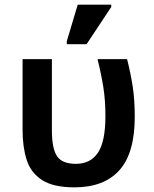

<svg xmlns="http://www.w3.org/2000/svg" viewBox="-20 -796 662 825"><path d="M300 9Q209 9 160.5 -22.5Q112 -54 94.5 -109.5Q77 -165 77 -237V-542H203V-235Q203 -158 225 -125Q247 -92 306 -92Q369 -92 401 -140Q433 -188 433 -298Q433 -365 424 -421.5Q415 -478 399 -542H526Q542 -479 550.5 -422.5Q559 -366 559 -294Q559 -138 493 -64.5Q427 9 300 9ZM267 -606V-619L314 -776H458V-766L352 -606Z"/></svg>

Font: Noto Sans SemiBold
Style: Regular
Weight: 600
Designer: Monotype Design Team
Foundry: Monotype Imaging Inc.
Version: Version 2.007